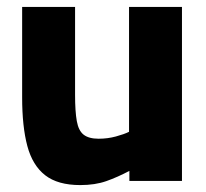

<svg xmlns="http://www.w3.org/2000/svg" viewBox="-20 -523 595 555"><path d="M212 12Q147 12 110.5 -16.5Q74 -45 59 -101Q44 -157 44 -242V-503H197V-249Q197 -201 202 -173Q207 -145 222 -133.5Q237 -122 265 -122Q291 -122 315 -128.5Q339 -135 353 -142V-503H506V0H354V-29Q320 -11 287.5 0.5Q255 12 212 12Z"/></svg>

Font: Cairo Play ExtraBold
Style: Regular
Weight: 800
Version: Version 3.119